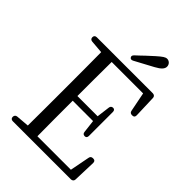

<svg xmlns="http://www.w3.org/2000/svg" viewBox="-268 -1064 1188 1188"><g transform="rotate(45 325.5 -470.5)"><path d="M310 -791C315 -783 324 -782 335 -788L456 -853C495 -874 509 -891 509 -910C509 -930 493 -945 475 -945C460 -945 446 -935 413 -906C400 -894 383 -878 367 -864C350 -847 333 -832 315 -815C306 -806 305 -798 310 -791ZM73 4H581C593 4 602 -4 602 -16L607 -165C607 -178 601 -185 588 -185H585C573 -185 566 -179 564 -167L539 -38H246C245 -135 245 -233 245 -348H423L433 -264C434 -251 441 -245 453 -245C464 -245 470 -252 470 -265V-474C470 -487 464 -494 453 -494C442 -494 434 -487 433 -475L422 -389H245C245 -495 245 -593 246 -688H521L546 -562C548 -550 555 -544 567 -544H570C583 -544 589 -550 589 -564L584 -711C584 -723 575 -731 563 -731H73C60 -731 53 -724 53 -712C53 -700 60 -693 72 -692L157 -685C158 -587 158 -490 158 -391V-336C158 -237 158 -140 157 -43L72 -36C60 -35 53 -27 53 -15C53 -3 60 4 73 4Z"/></g></svg>

Font: 寒蝉锦书宋
Style: Regular
Weight: 400
Designer: 寒蝉锦书宋{Warren} 思源宋体{Ryoko NISHIZUKA 西塚涼子 (kana & ideographs); Frank Grießhammer (Latin, Greek & Cyrillic); Wenlong ZHANG 
Foundry: Adobe & ChillType
Version: Version 2.000;Glyphs 3.1.1 (3135)